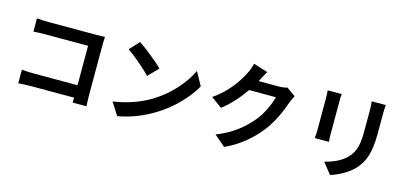

<svg xmlns="http://www.w3.org/2000/svg" viewBox="-72 -1362 4144 1948"><g transform="rotate(15 2000.0 -388.0)"><path d="M873 22C871 -8 869 -61 869 -96V-614C869 -643 871 -683 872 -706C855 -705 813 -704 784 -704H280C246 -704 194 -706 157 -710V-571C185 -573 239 -575 281 -575H730V-161H269C224 -161 179 -164 144 -167V-24C177 -27 234 -30 273 -30H729C729 -11 729 6 728 22Z M1231 -749 1137 -648C1210 -598 1335 -491 1387 -435L1489 -539C1431 -599 1299 -703 1231 -749ZM1116 -94 1200 38C1341 14 1470 -42 1571 -103C1732 -200 1865 -338 1941 -473L1863 -614C1800 -479 1670 -326 1499 -225C1402 -167 1272 -116 1116 -94Z M2794 -689C2771 -682 2738 -677 2707 -677H2494L2503 -693C2515 -714 2533 -752 2555 -788L2404 -835C2397 -800 2379 -754 2365 -728C2323 -645 2236 -504 2081 -400L2194 -316C2283 -382 2362 -474 2424 -564H2706C2687 -491 2637 -374 2569 -295C2486 -197 2379 -105 2212 -41L2328 59C2472 -5 2595 -109 2684 -222C2769 -330 2822 -462 2853 -551C2862 -576 2876 -604 2887 -623Z M3195 -768C3198 -745 3199 -710 3199 -691V-354C3199 -324 3195 -285 3194 -266H3342C3340 -289 3339 -328 3339 -353V-691C3339 -723 3340 -745 3342 -768ZM3655 -776C3659 -748 3661 -716 3661 -676V-486C3661 -330 3648 -255 3580 -180C3519 -115 3435 -82 3349 -59L3440 56C3513 33 3617 -16 3683 -88C3757 -170 3799 -263 3799 -478V-676C3799 -716 3801 -748 3803 -776Z"/></g></svg>

Font: Noto Sans T Chinese Bold
Style: Bold
Weight: 700
Designer: Ryoko NISHIZUKA (kana & ideographs); Paul D. Hunt (Latin, Greek & Cyrillic); Wenlong ZHANG (bopomofo); Sandoll Communica
Foundry: Adobe Systems Incorporated
Version: Version 1.000;PS 1;hotconv 1.0.78;makeotf.lib2.5.61930